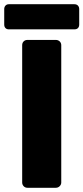

<svg xmlns="http://www.w3.org/2000/svg" viewBox="-35 -889 395 909"><path d="M95 0Q84 0 77 -7.5Q70 -15 70 -25V-675Q70 -686 77 -693Q84 -700 95 -700H229Q240 -700 247.5 -693Q255 -686 255 -675V-25Q255 -15 247.5 -7.5Q240 0 229 0ZM7 -750Q-3 -750 -9 -756Q-15 -762 -15 -773V-846Q-15 -856 -9 -862.5Q-3 -869 7 -869H317Q328 -869 334 -862.5Q340 -856 340 -846V-773Q340 -762 334 -756Q328 -750 317 -750Z"/></svg>

Font: DVN-Rubik
Style: Bold
Weight: 700
Designer: Hubert and Fischer
Foundry: Hubert & Fischer
Version: Version 2.102